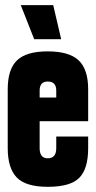

<svg xmlns="http://www.w3.org/2000/svg" viewBox="-20 -720 370 740"><path d="M9.8 -376Q9.8 -453.1 45.7 -487.5Q81.5 -522 164.1 -522Q246.6 -522 283.2 -487.3Q319.8 -452.6 319.8 -376V-252.9H132.8V-148.9Q132.8 -109.9 164.1 -109.9Q196.8 -109.9 196.8 -148.9V-193.8H319.8V-148.9Q319.8 -69.3 285.6 -34.7Q251.5 0 164.1 0Q79.1 0 44.4 -36.1Q9.8 -72.3 9.8 -148.9ZM60.1 -700.2H185.1L215.8 -568.8H111.8ZM132.8 -344.2H196.8V-371.1Q196.8 -405.8 164.1 -405.8Q132.8 -405.8 132.8 -371.1Z"/></svg>

Font: Quaderni
Style: Regular
Weight: 400
Designer: Romain Laurent, Daphné Lejeune, Alexandre D’Hubert
Foundry: ESAD Valence
Version: Version 1.000;FEAKit 1.0